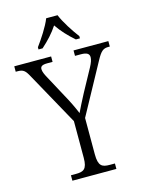

<svg xmlns="http://www.w3.org/2000/svg" viewBox="-143 -1011 825 1092"><g transform="rotate(-15 270.0 -465.5)"><path d="M151 -784V-771H175C214 -806 245 -839 272 -880C300 -839 331 -806 371 -771H395V-784C366 -822 324 -886 306 -931H239C222 -886 179 -822 151 -784ZM144 0H403V-32H373C328 -32 306 -42 306 -112V-326L467 -621C494 -671 508 -682 539 -682H547V-714H342V-682H377C412 -682 426 -672 426 -652C426 -638 420 -620 407 -596L335 -464C313 -421 294 -386 283 -361C268 -397 249 -437 226 -478L157 -606C147 -624 138 -643 138 -658C138 -671 144 -682 178 -682H210V-714H-7V-682H3C37 -682 48 -673 69 -634L240 -325V-109C240 -42 218 -32 173 -32H144Z"/></g></svg>

Font: Noto Serif Devanagari SemiCondensed Light
Style: Regular
Weight: 300
Width: 4
Designer: Universal Thirst, Indian Type Foundry and the Monotype Design Team
Foundry: Monotype Imaging Inc.
Version: Version 2.004